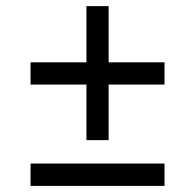

<svg xmlns="http://www.w3.org/2000/svg" viewBox="-20 -609 639 629"><path d="M263.2 -149.9V-332H80.1V-404.8H263.2V-588.9H335.9V-404.8H519V-332H335.9V-149.9ZM80.1 0V-73.2H519V0Z"/></svg>

Font: Uncut Sans
Style: Regular
Weight: 400
Designer: Kasper Nordkvist
Foundry: UNCUT.wtf
Version: Version 1.304;Glyphs 3.2 (3246)